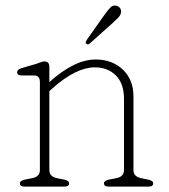

<svg xmlns="http://www.w3.org/2000/svg" viewBox="-20 -690 624 710"><path d="M162.5 -443V-386.5Q207 -426.5 250 -448.2Q293 -470 334 -470Q394.5 -470 434 -432.8Q473.5 -395.5 473.5 -334V-61Q473.5 -36.5 502.5 -31L527.5 -26Q546.5 -22 546.5 -12Q546.5 0 529.5 0H381.5Q364.5 0 364.5 -12Q364.5 -22 383.5 -26L409.5 -31Q438.5 -36.5 438.5 -61V-324Q438.5 -381 408.5 -411Q378.5 -441 330 -441Q297 -441 257.8 -422Q218.5 -403 173.5 -363L162.5 -353V-61Q162.5 -36.5 191.5 -31L216.5 -26Q235.5 -22 235.5 -12Q235.5 0 218.5 0H70.5Q53.5 0 53.5 -12Q53.5 -22 72.5 -26L98.5 -31Q127.5 -36.5 127.5 -61V-387Q127.5 -411 106.5 -411H59.5Q43.5 -411 43.5 -423Q43.5 -433 59.5 -438L114.5 -454Q122 -456.5 130.5 -459.8Q139 -463 143.5 -463Q162.5 -463 162.5 -443ZM365.5 -634Q378.5 -652 387.8 -661.8Q397 -671.5 409.5 -669Q419 -667 424 -659.8Q429 -652.5 427.5 -643.5Q426 -634 417.8 -625.2Q409.5 -616.5 399 -607L311 -528.5Q305 -523.5 299.5 -528Q296 -530.5 297.2 -534.5Q298.5 -538.5 300.5 -542Z"/></svg>

Font: Fraunces 9pt SuperSoft Thin
Style: Regular
Weight: 100
Version: Version 1.000;[b76b70a41]